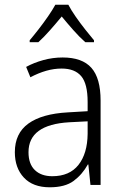

<svg xmlns="http://www.w3.org/2000/svg" viewBox="-20 -785 523 815"><path d="M246 -541Q329 -541 368 -497Q407 -453 407 -358V0H364L355 -87H353Q329 -44 292.5 -17Q256 10 191 10Q120 10 81.5 -31Q43 -72 43 -139Q43 -219 100.5 -260.5Q158 -302 268 -308L352 -313V-352Q352 -430 324.5 -462Q297 -494 242 -494Q209 -494 176 -484.5Q143 -475 109 -457L91 -501Q124 -519 164 -530Q204 -541 246 -541ZM274 -266Q101 -256 101 -139Q101 -89 128 -63Q155 -37 202 -37Q275 -37 313 -85Q351 -133 352 -217V-270ZM270 -765Q282 -742 301.5 -714Q321 -686 342 -659.5Q363 -633 379 -614V-606H342Q317 -628 291 -657.5Q265 -687 242 -715Q219 -687 193 -657.5Q167 -628 143 -606H106V-614Q123 -634 144 -661Q165 -688 184 -715.5Q203 -743 215 -765Z"/></svg>

Font: Noto Sans Khmer UI SemiCondensed Light
Style: Regular
Weight: 300
Width: 4
Designer: Danh Hong and the Monotype Design Team
Foundry: Monotype Imaging Inc.
Version: Version 2.002; ttfautohint (v1.8.4.7-5d5b)